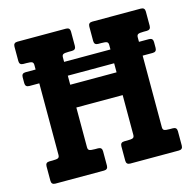

<svg xmlns="http://www.w3.org/2000/svg" viewBox="-101 -794 920 899"><g transform="rotate(-15 358.5 -344.0)"><path d="M470.7 -429.2V-473.1H246.1V-429.2ZM314 -19Q314 0 294.9 0H59.1Q40 0 40 -19V-88.9Q40 -107.9 59.1 -107.9H74.2Q94.2 -107.9 101.1 -111.3Q107.9 -114.7 107.9 -126V-473.1H59.1Q40 -473.1 40 -492.2V-521Q40 -540 59.1 -540H107.9V-562Q107.9 -573.2 101.1 -576.7Q94.2 -580.1 74.2 -580.1H59.1Q40 -580.1 40 -599.1V-668.9Q40 -688 59.1 -688H294.9Q314 -688 314 -668.9V-599.1Q314 -580.1 294.9 -580.1H279.8Q258.8 -580.1 252.4 -576.4Q246.1 -572.8 246.1 -562V-540H470.7V-562Q470.7 -573.2 463.9 -576.7Q457 -580.1 437 -580.1H421.9Q402.8 -580.1 402.8 -599.1V-668.9Q402.8 -688 421.9 -688H657.7Q676.8 -688 676.8 -668.9V-599.1Q676.8 -580.1 657.7 -580.1H642.6Q621.6 -580.1 615.2 -576.4Q608.9 -572.8 608.9 -562V-540H657.7Q676.8 -540 676.8 -521V-492.2Q676.8 -473.1 657.7 -473.1H608.9V-126Q608.9 -114.7 615.7 -111.3Q622.6 -107.9 642.6 -107.9H657.7Q676.8 -107.9 676.8 -88.9V-19Q676.8 0 657.7 0H421.9Q402.8 0 402.8 -19V-88.9Q402.8 -107.9 421.9 -107.9H437Q457 -107.9 463.9 -111.3Q470.7 -114.7 470.7 -126V-318.8H246.1V-126Q246.1 -114.7 252.9 -111.3Q259.8 -107.9 279.8 -107.9H294.9Q314 -107.9 314 -88.9V-19Z"/></g></svg>

Font: New Telegraph
Style: Bold
Weight: 700
Designer: Frank Baranowski
Foundry: Frank Baranowski
Version: Version 3.001